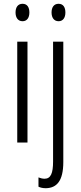

<svg xmlns="http://www.w3.org/2000/svg" viewBox="-20 -752 425 1013"><path d="M99 -732C74 -732 62 -713 62 -686C62 -659 75 -640 99 -640C122 -640 135 -658 135 -686C135 -713 124 -732 99 -732ZM252 -686C252 -659 265 -640 289 -640C312 -640 325 -658 325 -686C325 -713 314 -732 289 -732C264 -732 252 -713 252 -686ZM125 -532H71V0H125ZM222 241C279 240 314 203 314 103V-532H260V100C260 162 248 191 215 191C204 191 193 188 183 184V233C193 238 206 241 222 241Z"/></svg>

Font: Noto Sans Lao Looped ExtraCondensed Light
Style: Regular
Weight: 300
Width: 2
Designer: Mark Frömberg, Ben Mitchell
Foundry: The Fontpad Ltd
Version: Version 1.002